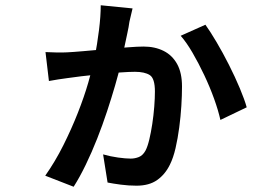

<svg xmlns="http://www.w3.org/2000/svg" viewBox="-20 -647 1040 730"><path d="M484 -615Q481 -601 477.5 -587.5Q474 -574 472 -564Q470 -547 463.5 -517.5Q457 -488 450.5 -456.5Q444 -425 439 -403Q431 -368 417.5 -321.5Q404 -275 387 -223.5Q370 -172 349.5 -120Q329 -68 306 -20.5Q283 27 260 63L152 21Q190 -33 221 -95Q252 -157 276 -218Q300 -279 315.5 -332.5Q331 -386 339 -423Q350 -481 356.5 -533.5Q363 -586 363 -627ZM761 -553Q779 -528 803 -487.5Q827 -447 850.5 -400.5Q874 -354 892 -311Q910 -268 918 -239L818 -191Q810 -227 794 -271.5Q778 -316 756.5 -361.5Q735 -407 712 -446.5Q689 -486 667 -511ZM153 -449Q176 -448 195.5 -447.5Q215 -447 235 -448Q257 -449 297 -452.5Q337 -456 381.5 -460Q426 -464 465 -467Q504 -470 526 -470Q569 -470 602 -453.5Q635 -437 653.5 -403.5Q672 -370 672 -318Q672 -285 669.5 -244.5Q667 -204 661.5 -162.5Q656 -121 647.5 -84Q639 -47 626 -21Q608 16 577.5 37.5Q547 59 499 59Q469 59 439 55Q409 51 389 47L372 -60Q400 -52 429 -48Q458 -44 477 -44Q493 -44 508 -50Q523 -56 533 -74Q541 -89 547.5 -116Q554 -143 559 -176Q564 -209 566.5 -241.5Q569 -274 569 -299Q569 -349 549.5 -361.5Q530 -374 493 -374Q472 -374 437 -371.5Q402 -369 362.5 -365Q323 -361 289 -357Q255 -353 236 -350Q221 -348 201 -345Q181 -342 166 -339Z"/></svg>

Font: Noto Sans SC SemiBold
Style: Regular
Weight: 600
Designer: Ryoko NISHIZUKA 西塚涼子 (kana, bopomofo & ideographs); Paul D. Hunt (Latin, Greek & Cyrillic); Sandoll Communications 산돌커뮤니
Foundry: Adobe
Version: Version 2.004-H2;hotconv 1.0.118;makeotfexe 2.5.65603